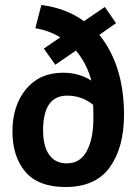

<svg xmlns="http://www.w3.org/2000/svg" viewBox="-20 -737 552 771"><path d="M202 -477 156 -542 222 -587Q178 -614 122 -624L146 -717Q246 -704 317 -652L401 -709L446 -644L379 -597Q478 -474 478 -276Q478 -145 421 -65.5Q364 14 243 14Q134 14 82 -47Q30 -108 30 -209Q30 -313 84.5 -379Q139 -445 233 -445Q298 -445 347 -413Q328 -483 285 -534ZM153 -213Q153 -150 177.5 -115.5Q202 -81 248 -81Q302 -81 328.5 -130.5Q355 -180 355 -261Q355 -302 354 -316Q309 -353 250 -353Q153 -353 153 -213Z"/></svg>

Font: Bree Serif
Style: Regular
Weight: 400
Designer: Veronika Burian, Jos Scaglione
Foundry: TypeTogether
Version: Version 1.001